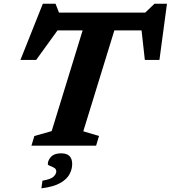

<svg xmlns="http://www.w3.org/2000/svg" viewBox="-20 -774 907 1020"><path d="M506 -51.5 490.5 0H147L162.5 -51.5L254.5 -77.5L419 -612.5H285.5L172 -455.5H88.5L207.5 -754H275L293.5 -707H751.5L800.5 -754H867L827 -455.5H749.5L732 -612.5H587.5L422.5 -76.5ZM234 98Q234 77.5 251.2 59Q268.5 40.5 305 40.5Q363.5 40.5 363.5 97.5Q363.5 124.5 349.5 151.2Q335.5 178 300 198.2Q264.5 218.5 200 226.5L205.5 186Q251 178 265 164Q279 150 279 137Q279 124 267.8 117.5Q256.5 111 245.2 107Q234 103 234 98Z"/></svg>

Font: Newsreader 6pt SemiBold
Style: Italic
Weight: 600
Italic angle: -17°
Designer: Hugues Gentile
Foundry: Production Type
Version: Version 1.003; ttfautohint (v1.8.3)